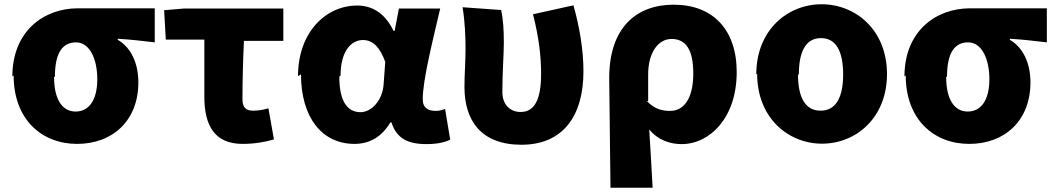

<svg xmlns="http://www.w3.org/2000/svg" viewBox="-20 -609 4957 902"><path d="M44 -255C44 -47 177 67 342 67C511 67 630 -44 630 -222C630 -314 594 -387 533 -422V-427C597 -423 639 -418 707 -410V-570H346C188 -570 38 -465 38 -249ZM238 -249C238 -364 276 -410 337 -410C401 -410 437 -333 437 -237C437 -140 399 -85 335 -85C272 -85 234 -143 234 -247Z M759 -423H940V-155C940 -23 985 67 1120 67C1177 67 1225 58 1267 46L1241 -100C1212 -92 1192 -89 1168 -89C1139 -89 1119 -101 1119 -143C1119 -211 1121 -313 1126 -417H1311V-569H845L751 -561Z M1394 -260C1394 -57 1493 67 1645 67C1717 67 1773 34 1814 -34H1819C1843 41 1895 68 1984 68C2035 68 2072 59 2095 47L2071 -97C2056 -91 2041 -88 2028 -88C1992 -88 1966 -101 1966 -143C1966 -235 2015 -426 2048 -569H1854L1834 -464H1829C1788 -548 1728 -583 1658 -583C1512 -583 1380 -459 1380 -251ZM1580 -254C1580 -373 1633 -421 1685 -421C1735 -421 1766 -383 1790 -318L1782 -211C1777 -139 1726 -82 1674 -82C1613 -82 1574 -131 1574 -249Z M2153 -575C2165 -505 2167 -429 2167 -379C2167 -319 2162 -260 2162 -200C2162 -44 2239 71 2430 71C2622 71 2721 -61 2721 -274C2721 -377 2702 -484 2674 -584L2484 -542C2513 -428 2522 -341 2522 -262C2522 -137 2489 -83 2426 -83C2377 -83 2340 -117 2340 -177C2340 -260 2347 -360 2347 -408C2347 -467 2344 -520 2334 -562Z M2848 273H3046C3041 183 3036 93 3030 -1C3072 51 3131 68 3182 68C3314 68 3441 -55 3441 -270C3441 -471 3328 -587 3145 -587C2971 -587 2842 -481 2842 -242ZM3025 -136V-260C3025 -360 3071 -426 3135 -426C3203 -426 3237 -374 3237 -264C3237 -138 3187 -88 3129 -88C3093 -88 3057 -95 3020 -133Z M3537 -262C3537 -55 3683 66 3842 66C4001 66 4147 -55 4147 -261C4147 -468 4000 -589 3840 -589C3680 -589 3533 -468 3533 -260ZM3733 -260C3733 -364 3764 -430 3837 -430C3910 -430 3941 -364 3941 -259C3941 -155 3909 -89 3835 -89C3761 -89 3729 -155 3729 -258Z M4235 -255C4235 -47 4368 67 4533 67C4702 67 4821 -44 4821 -222C4821 -314 4785 -387 4724 -422V-427C4788 -423 4830 -418 4898 -410V-570H4537C4379 -570 4229 -465 4229 -249ZM4429 -249C4429 -364 4467 -410 4528 -410C4592 -410 4628 -333 4628 -237C4628 -140 4590 -85 4526 -85C4463 -85 4425 -143 4425 -247Z"/></svg>

Font: GenEiGothic-pro-Heavy
Style: Bold
Weight: 900
Designer: Ryoko NISHIZUKA (kana & ideographs); Paul D. Hunt (Latin, Greek & Cyrillic); Wenlong ZHANG (bopomofo); Sandoll Communica
Foundry: Adobe Systems Incorporated; o_tamon
Version: Version 1.000.140830